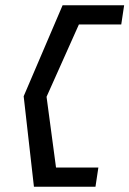

<svg xmlns="http://www.w3.org/2000/svg" viewBox="-20 -640 492 730"><path d="M70 -274 109 70H343L354 -3H193L157 -272L280 -547H441L452 -620H218Z"/></svg>

Font: Charger Pro
Style: Obl
Weight: 400
Designer: Jasper
Foundry: Cannot Into Space Fonts
Version: Version 1.09